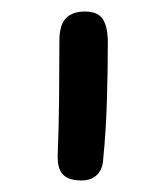

<svg xmlns="http://www.w3.org/2000/svg" viewBox="-20 -612 281 333"><path d="M83 -541Q83 -569 94.5 -580.5Q106 -592 127 -592Q150 -592 158.5 -578.5Q167 -565 167 -539Q167 -493 165.5 -440Q164 -387 159 -336Q158 -318 148 -308.5Q138 -299 121 -299Q109 -299 99.5 -302.5Q90 -306 85 -315Q80 -324 80 -340Q82 -391 82.5 -441.5Q83 -492 83 -541Z"/></svg>

Font: Playpen Sans Hebrew
Style: Regular
Weight: 400
Designer: Tom Grace, Laura Meseguer, Veronika Burian, José Scaglione
Foundry: TypeTogether
Version: Version 2.000